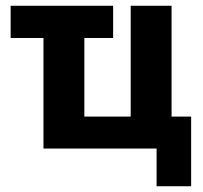

<svg xmlns="http://www.w3.org/2000/svg" viewBox="-20 -516 705 667"><path d="M524 131V0H131V-384H17V-496H373V-384H273V-111H434V-496H576V-111H644V131Z"/></svg>

Font: Nunito Sans 10pt Condensed ExtraBold
Style: Regular
Weight: 800
Width: 3
Designer: Vernon Adams
Foundry: Vernon Adams
Version: Version 3.101;gftools[0.9.27]